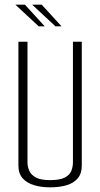

<svg xmlns="http://www.w3.org/2000/svg" viewBox="-20 -799 430 824"><path d="M195 5Q158 5 127 -4Q96 -13 77.5 -33.5Q59 -54 59 -89V-620H98V-103Q98 -83 106 -65.5Q114 -48 134.5 -37Q155 -26 195 -26Q237 -26 258 -37Q279 -48 286 -65.5Q293 -83 293 -103V-620H331V-89Q331 -54 313.5 -33.5Q296 -13 265.5 -4Q235 5 195 5ZM146 -686 46 -779H87L172 -686ZM218 -686 118 -779H159L244 -686Z"/></svg>

Font: Smooch Sans Thin Light
Style: Regular
Weight: 300
Version: Version 1.010